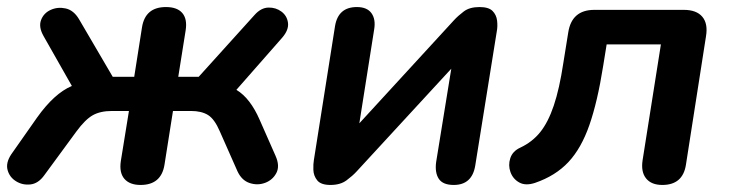

<svg xmlns="http://www.w3.org/2000/svg" viewBox="-22 -517 2069 545"><path d="M377 8Q346 8 331 -9.5Q316 -27 321 -60L344 -202H296Q263 -202 241.5 -190Q220 -178 195 -144L104 -20Q87 4 64.5 6.5Q42 9 23.5 -2.5Q5 -14 -0.5 -34.5Q-6 -55 10 -79L83 -183Q132 -252 182 -273L102 -414Q87 -440 94.5 -460Q102 -480 122 -489Q142 -498 164.5 -493Q187 -488 202 -463L298 -299H359L381 -439Q390 -497 449 -497Q481 -497 495.5 -480Q510 -463 505 -431L484 -299H542L701 -475Q719 -495 740 -495.5Q761 -496 777 -484Q793 -472 795.5 -452Q798 -432 779 -410L649 -262Q669 -250 685.5 -228.5Q702 -207 715 -177L760 -75Q773 -46 762.5 -26Q752 -6 730.5 2Q709 10 686.5 2.5Q664 -5 652 -31L602 -144Q587 -179 568.5 -190.5Q550 -202 520 -202H469L445 -50Q436 8 377 8Z M916 8Q889 8 878.5 -5Q868 -18 867.5 -35Q867 -52 869 -63L929 -443Q938 -497 991 -497Q1020 -497 1032.5 -479.5Q1045 -462 1040 -433L998 -167L1267 -460Q1278 -472 1294.5 -484.5Q1311 -497 1339 -497Q1365 -497 1376 -486Q1387 -475 1389 -458.5Q1391 -442 1388 -427L1327 -47Q1318 8 1266 8Q1235 8 1223.5 -9.5Q1212 -27 1216 -57L1259 -322L990 -30Q979 -18 961.5 -5Q944 8 916 8Z M1858 8Q1827 8 1812 -10.5Q1797 -29 1802 -62L1854 -391H1700L1690 -329Q1674 -228 1651 -162Q1628 -96 1591.5 -57Q1555 -18 1497 2Q1470 11 1452 1Q1434 -9 1427 -28.5Q1420 -48 1426.5 -68Q1433 -88 1455 -98Q1489 -114 1511.5 -142Q1534 -170 1550 -217.5Q1566 -265 1577 -338L1591 -425Q1601 -489 1665 -489H1919Q1955 -489 1971.5 -469.5Q1988 -450 1982 -414L1925 -49Q1916 8 1858 8Z"/></svg>

Font: Nunito
Style: Bold Italic
Weight: 700
Italic angle: -9°
Designer: Vernon Adams
Foundry: Vernon Adams
Version: Version 3.601; ttfautohint (v1.8.2.53-6de2)